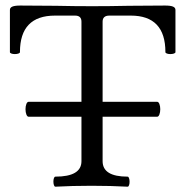

<svg xmlns="http://www.w3.org/2000/svg" viewBox="-20 -686 685 709"><path d="M627.9 -649.4V-493.7Q627.9 -490.2 622.3 -488.3Q616.7 -486.3 608.9 -486.3Q601.6 -486.3 596.2 -488.3Q590.8 -490.2 590.8 -493.7Q590.8 -628.4 462.9 -628.4H383.8Q358.9 -628.4 358.9 -606V-310.1H560.1Q565.4 -310.1 568.6 -302Q571.8 -293.9 571.8 -282.7Q571.8 -271.5 568.6 -263.2Q565.4 -254.9 560.1 -254.9H358.9V-90.8Q358.9 -33.7 451.2 -33.7Q454.6 -33.7 456.5 -28.1Q458.5 -22.5 458.5 -14.6Q458.5 -7.3 456.5 -2Q454.6 3.4 451.2 3.4Q389.2 0 317.9 0Q246.6 0 184.6 3.4Q181.2 3.4 179.2 -2.2Q177.2 -7.8 177.2 -15.6Q177.2 -22.9 179.2 -28.3Q181.2 -33.7 184.6 -33.7Q280.8 -33.7 280.8 -90.8V-254.9H85.9Q80.6 -254.9 77.4 -263.2Q74.2 -271.5 74.2 -282.7Q74.2 -293.9 77.4 -302Q80.6 -310.1 85.9 -310.1H280.8V-606Q280.8 -628.4 257.3 -628.4H183.1Q53.7 -628.4 53.7 -493.7Q53.7 -490.2 48.1 -488.3Q42.5 -486.3 34.7 -486.3Q27.3 -486.3 22 -488.3Q16.6 -490.2 16.6 -493.7V-649.4Q16.6 -657.7 25.6 -661.6Q34.7 -665.5 54.7 -665.5Q98.6 -665.5 187.5 -664.6Q253.4 -663.1 319.8 -663.1Q386.7 -663.1 455.1 -664.6Q544.9 -665.5 589.8 -665.5Q609.9 -665.5 618.9 -661.6Q627.9 -657.7 627.9 -649.4Z"/></svg>

Font: JuniusX
Style: Regular
Weight: 400
Designer: Peter S. Baker
Foundry: Briery Creek Software
Version: Version 1.004